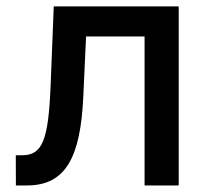

<svg xmlns="http://www.w3.org/2000/svg" viewBox="-20 -565 634 585"><path d="M28.4 0H62.5C181.5 0 225.1 -88.1 233.7 -268.5L242.2 -453.8H420.5V0H524.5V-545.5H143.8L134.2 -304C127.5 -135.7 108.3 -92 47.6 -92H28.1Z"/></svg>

Font: Margiela Sans Medium
Style: Regular
Weight: 500
Designer: Stefan Endress, Andreas Faust
Version: Version 1.100;FEAKit 1.0